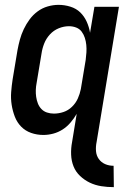

<svg xmlns="http://www.w3.org/2000/svg" viewBox="-20 -548 540 791"><path d="M449 223Q422 223 397 219Q372 215 350 204.5Q328 194 310 177Q292 160 283 137.5Q274 115 273 89Q272 63 277 37L296 -79Q285 -60 270.5 -43Q256 -26 238 -14.5Q220 -3 199.5 2.5Q179 8 159 8Q132 8 108 -0.5Q84 -9 67 -26.5Q50 -44 41 -67.5Q32 -91 28 -116.5Q24 -142 26 -168.5Q28 -195 32 -221L52 -341Q56 -363 62 -385Q68 -407 78 -428Q88 -449 102 -468Q116 -487 135 -501Q154 -515 176.5 -521.5Q199 -528 221 -528Q246 -528 270 -520.5Q294 -513 310.5 -497Q327 -481 337 -459Q347 -437 351 -413L369 -520H470L378 37Q374 56 375.5 74.5Q377 93 387 107Q397 121 413 128Q429 135 448 135ZM202 -80Q222 -80 241.5 -86.5Q261 -93 276.5 -108Q292 -123 300.5 -142Q309 -161 313 -181L333 -301Q335 -316 336 -332Q337 -348 335.5 -363Q334 -378 329.5 -392Q325 -406 316.5 -417.5Q308 -429 294 -434.5Q280 -440 264 -440Q243 -440 222 -431.5Q201 -423 185.5 -406Q170 -389 162 -368.5Q154 -348 151 -327L131 -207Q128 -192 127.5 -177.5Q127 -163 129 -149Q131 -135 136 -122Q141 -109 150.5 -99Q160 -89 173.5 -84.5Q187 -80 202 -80Z"/></svg>

Font: Iosevka Semibold Oblique
Style: Regular
Weight: 600
Italic angle: -9°
Monospace: yes
Designer: Belleve Invis
Foundry: Belleve Invis
Version: Version 32.5.0; ttfautohint (v1.8.4)